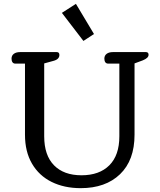

<svg xmlns="http://www.w3.org/2000/svg" viewBox="-20 -966 833 999"><path d="M302 -899 375 -946 469 -789 414 -753ZM110 -265V-635H60Q50 -635 45 -642Q40 -649 40 -661Q40 -677 52 -686Q64 -695 85 -695H275Q289 -695 289 -680Q289 -657 257 -649L210 -636V-257Q210 -158 261 -106Q312 -54 404 -54Q497 -54 549 -106Q601 -158 601 -257V-635H543Q533 -635 528 -642Q523 -649 523 -661Q523 -677 535 -686Q547 -695 568 -695H739Q753 -695 753 -681Q753 -664 723 -652L680 -636V-265Q680 -132 604.5 -59.5Q529 13 400 13Q314 13 248.5 -19.5Q183 -52 146.5 -114.5Q110 -177 110 -265Z"/></svg>

Font: Maitree Medium
Style: Regular
Weight: 500
Designer: CadsonDemak Team
Foundry: CadsonDemak
Version: Version 1.000